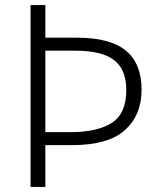

<svg xmlns="http://www.w3.org/2000/svg" viewBox="-20 -734 629 754"><path d="M536 -382Q536 -282 470.5 -223Q405 -164 262 -164H158V0H100V-714H158V-586H282Q413 -586 474.5 -535Q536 -484 536 -382ZM256 -215Q362 -215 419 -251.5Q476 -288 476 -380Q476 -461 428 -498Q380 -535 275 -535H158V-215Z"/></svg>

Font: Noto Sans Lao UI Light
Style: Regular
Weight: 300
Designer: Monotype Design Team
Foundry: Monotype Imaging Inc.
Version: Version 2.000; ttfautohint (v1.8.4.7-5d5b)